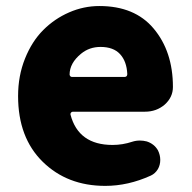

<svg xmlns="http://www.w3.org/2000/svg" viewBox="-20 -603 636 637"><path d="M329.1 13.7Q203.1 13.7 121.6 -66.4Q40 -146.5 40 -284.2Q40 -351.6 63 -408.7Q85.9 -465.8 123.5 -503.4Q161.1 -541 209.5 -562Q257.8 -583 309.6 -583Q426.8 -583 489.3 -508.8Q553.7 -432.6 553.7 -314.5Q553.7 -280.3 526.4 -255.9Q499 -232.4 460.9 -232.4H221.7Q217.8 -232.4 215.3 -229Q212.9 -225.6 213.9 -222.7Q240.2 -122.1 353.5 -122.1Q386.7 -122.1 418.9 -132.8Q430.7 -136.7 444.3 -136.7Q455.1 -136.7 466.8 -133.8Q491.2 -126 503.9 -104.5Q511.7 -88.9 511.7 -72.3Q511.7 -55.7 503.9 -42Q495.1 -27.3 480.5 -20.5Q405.3 13.7 329.1 13.7ZM210.9 -355.5Q210.9 -353.5 212.9 -350.6Q214.8 -347.7 218.8 -347.7H393.6Q397.5 -347.7 400.4 -350.6Q402.3 -353.5 402.3 -357.4Q402.3 -357.4 402.3 -357.4Q400.4 -399.4 378.4 -423.3Q356.4 -447.3 313.5 -447.3Q276.4 -447.3 249 -424.8Q210.9 -393.6 210.9 -355.5Z"/></svg>

Font: Gen Jyuu GothicX Heavy
Style: Bold
Weight: 900
Designer: [Source Han Sans]
Ryoko NISHIZUKA  (kana & ideographs); Paul D. Hunt (Latin, Greek & Cyrillic); Wenlong ZHANG  (bopomofo
Version: Version 1.002.20150607